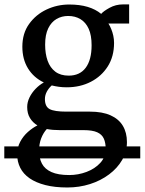

<svg xmlns="http://www.w3.org/2000/svg" viewBox="-54 -588 658 872"><path d="M583 77V131.5H-34.5V77ZM252 263.5Q194.5 263.5 151.8 252.5Q109 241.5 80.5 221.8Q52 202 38 174.2Q24 146.5 24 113.5Q24 81.5 37.8 55.8Q51.5 30 72.8 11.2Q94 -7.5 116 -18.5Q95 -31 82.2 -51.8Q69.5 -72.5 69.5 -102Q69.5 -124 80 -145.5Q90.5 -167 107.8 -184.8Q125 -202.5 145 -213.5Q99 -235.5 73.2 -277.2Q47.5 -319 47.5 -376Q47.5 -436.5 78.2 -479.2Q109 -522 157.5 -544.8Q206 -567.5 260.5 -567.5Q308 -567.5 344 -556.8Q380 -546 405.5 -525Q415.5 -537 443.5 -552.5Q471.5 -568 504.5 -568H532.5V-481H438.5Q445.5 -470 451.2 -456Q457 -442 460.5 -426Q464 -410 464 -393Q464 -331.5 435.5 -286.5Q407 -241.5 358.5 -216.5Q310 -191.5 249 -191.5Q230 -191.5 213.5 -193.8Q197 -196 181 -200Q167 -187.5 158.5 -171.5Q150 -155.5 150 -138Q150 -104 171.5 -92.5Q193 -81 248 -81H354.5Q411 -81 448.2 -64.2Q485.5 -47.5 504 -16.5Q522.5 14.5 522.5 57.5Q522.5 101 500.8 138.5Q479 176 441.2 204.2Q403.5 232.5 354.8 248Q306 263.5 252 263.5ZM260.5 207Q301 207 339 192.8Q377 178.5 401.5 151.8Q426 125 426 88Q426 60.5 417.5 41.5Q409 22.5 387.5 12.8Q366 3 325.5 3H218Q202 3 186.8 1.8Q171.5 0.5 158.5 -2Q143 15 133.2 39.8Q123.5 64.5 123.5 97.5Q123.5 130.5 136.5 155.2Q149.5 180 179.8 193.5Q210 207 260.5 207ZM258 -244.5Q308.5 -244.5 335.2 -280.2Q362 -316 362 -382.5Q362 -428 348.8 -457.2Q335.5 -486.5 311.5 -501Q287.5 -515.5 255.5 -515.5Q226.5 -515.5 202.8 -501.8Q179 -488 165 -459.2Q151 -430.5 151 -385Q151 -344 162.2 -312.2Q173.5 -280.5 197.2 -262.5Q221 -244.5 258 -244.5Z"/></svg>

Font: Merriweather 24pt SemiCondensed
Style: Regular
Weight: 400
Width: 4
Designer: Eben Sorkin
Foundry: Eben Sorkin
Version: Version 2.100